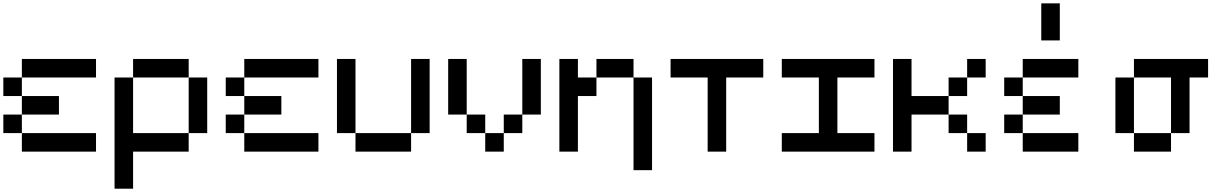

<svg xmlns="http://www.w3.org/2000/svg" viewBox="-20 -909 7373 1151"><path d="M111.1 -444.4V-555.6H555.6V-444.4ZM111.1 0V-111.1H555.6V0ZM111.1 -222.2V-333.3H333.3V-222.2ZM0 -333.3V-444.4H111.1V-333.3ZM0 -111.1V-222.2H111.1V-111.1Z M1111.1 -444.4H777.8V-555.6H1111.1ZM777.8 0V222.2H666.7V-444.4H777.8V-111.1H1111.1V0ZM1222.2 -111.1H1111.1V-444.4H1222.2Z M1444.4 -444.4V-555.6H1888.9V-444.4ZM1444.4 0V-111.1H1888.9V0ZM1444.4 -222.2V-333.3H1666.7V-222.2ZM1333.3 -333.3V-444.4H1444.4V-333.3ZM1333.3 -111.1V-222.2H1444.4V-111.1Z M2111.1 -111.1H2000V-555.6H2111.1ZM2555.6 -111.1H2444.4V-555.6H2555.6ZM2444.4 0H2111.1V-111.1H2444.4Z M3000 0H2888.9V-111.1H3000ZM2888.9 -111.1H2777.8V-222.2H2888.9ZM3111.1 -111.1H3000V-222.2H3111.1ZM2777.8 -222.2H2666.7V-555.6H2777.8ZM3222.2 -222.2H3111.1V-555.6H3222.2Z M3444.4 -333.3V0H3333.3V-555.6H3444.4V-444.4H3555.6V-333.3ZM3888.9 111.1H3777.8V-444.4H3888.9ZM3777.8 -444.4H3555.6V-555.6H3777.8Z M4555.6 -555.6V-444.4H4333.3V0H4222.2V-444.4H4000V-555.6Z M4888.9 -444.4H4666.7V-555.6H5222.2V-444.4H5000V-111.1H5222.2V0H4666.7V-111.1H4888.9Z M5444.4 -222.2V0H5333.3V-555.6H5444.4V-333.3H5666.7V-222.2ZM5888.9 0H5777.8V-111.1H5888.9ZM5777.8 -111.1H5666.7V-222.2H5777.8ZM5888.9 -444.4H5777.8V-555.6H5888.9ZM5777.8 -333.3H5666.7V-444.4H5777.8Z M6111.1 -444.4V-555.6H6444.4V-444.4ZM6111.1 0V-111.1H6444.4V0ZM6111.1 -222.2V-333.3H6333.3V-222.2ZM6000 -333.3V-444.4H6111.1V-333.3ZM6000 -111.1V-222.2H6111.1V-111.1ZM6333.3 -666.7H6222.2V-888.9H6333.3Z M6777.8 -111.1H6666.7V-444.4H6777.8ZM7000 0H6777.8V-111.1H7000ZM7000 -444.4H6777.8V-555.6H7222.2V-444.4H7111.1V-111.1H7000Z"/></svg>

Font: Pixeloid Mono
Style: Regular
Weight: 400
Monospace: yes
Designer: GGBotNet
Foundry: GGBotNet
Version: 0.5